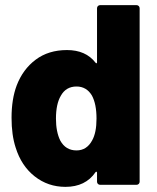

<svg xmlns="http://www.w3.org/2000/svg" viewBox="-20 -720 613 748"><path d="M370 -700H512Q517 -700 520.5 -696.5Q524 -693 524 -688V-12Q524 -7 520.5 -3.5Q517 0 512 0H370Q365 0 361.5 -3.5Q358 -7 358 -12V-47Q358 -50 356 -51Q354 -52 352 -49Q313 8 235 8Q167 8 115 -33Q63 -74 41 -145Q25 -194 25 -261Q25 -334 45 -387Q69 -450 119 -487.5Q169 -525 241 -525Q314 -525 352 -476Q354 -473 356 -473.5Q358 -474 358 -477V-688Q358 -693 361.5 -696.5Q365 -700 370 -700ZM356 -258Q356 -315 338 -348Q317 -383 278 -383Q237 -383 217 -347Q198 -315 198 -258Q198 -206 215 -172Q236 -134 278 -134Q318 -134 339 -173Q356 -203 356 -258Z"/></svg>

Font: BARLOWEXTRABOLD
Style: Regular
Weight: 800
Designer: Jeremy Tribby
Foundry: Tribby Type
Version: Version 1.422